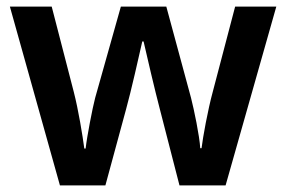

<svg xmlns="http://www.w3.org/2000/svg" viewBox="-20 -563 870 583"><path d="M465 -233 525 0H665L819 -543H694L626 -284C611 -229 596 -146 592 -113H588C586 -150 569 -231 560 -266L485 -543H347L269 -266C261 -236 244 -148 240 -112H236C231 -150 218 -230 204 -284L137 -543H10L162 0H300L363 -232C377 -282 404 -401 412 -437H416C424 -401 452 -282 465 -233Z"/></svg>

Font: Noto Sans Ol Chiki SemiBold
Style: Regular
Weight: 600
Designer: Monotype Design Team, Lewis McGuffie
Foundry: Monotype Imaging Inc.
Version: Version 2.003